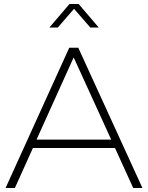

<svg xmlns="http://www.w3.org/2000/svg" viewBox="-20 -937 738 957"><path d="M268.1 -799.8H226.1L326.2 -917H372.1L472.2 -799.8H430.2L349.1 -893.1ZM553.2 -199.2H144L54.2 0H7.8L325.2 -699.2H370.1L689.9 0H644ZM534.2 -241.2 347.2 -650.9 162.1 -241.2Z"/></svg>

Font: Montserrat Ultra Light
Style: Regular
Weight: 200
Designer: Julieta Ulanovsky
Foundry: Julieta Ulanovsky
Version: Version 3.001;PS 003.001;hotconv 1.0.70;makeotf.lib2.5.58329